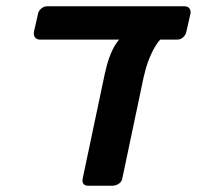

<svg xmlns="http://www.w3.org/2000/svg" viewBox="-20 -591 627 611"><path d="M260 0Q250 0 245.5 -6Q241 -12 243 -22L313 -354Q326 -415 347 -448.5Q368 -482 393 -482H522Q497 -482 473.5 -442.5Q450 -403 437 -345L369 -22Q367 -12 357.5 -6Q348 0 338 0ZM107 -465Q97 -465 91.5 -472Q86 -479 88 -490L101 -547Q103 -557 111.5 -564Q120 -571 130 -571H567Q578 -571 583 -564Q588 -557 586 -547L573 -490Q571 -480 563 -472.5Q555 -465 544 -465Z"/></svg>

Font: Rubik Medium
Style: Italic
Weight: 500
Italic angle: -12°
Designer: Hubert and Fischer
Foundry: Hubert and Fischer
Version: Version 2.300;gftools[0.9.30]